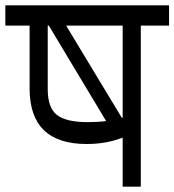

<svg xmlns="http://www.w3.org/2000/svg" viewBox="-30 -700 654 720"><path d="M604 -604H498V0H430V-184Q369 -160 295 -160Q81 -160 81 -368V-604H-10V-680H604ZM299 -242Q337 -242 368 -246L153 -604H149V-365Q149 -296 183.5 -269Q218 -242 299 -242ZM430 -604H218L427 -258L430 -259Z"/></svg>

Font: Rhodium Libre
Style: Regular
Weight: 400
Designer: James Puckett
Foundry: Dunwich Type Founders
Version: Version 1.001; ttfautohint (v1.3)